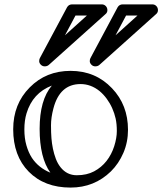

<svg xmlns="http://www.w3.org/2000/svg" viewBox="-20 -829 738 873"><path d="M215.8 -439.9Q128.4 -406.2 100.6 -313.5Q90.8 -281.2 90.8 -240.7Q90.8 -200.2 100.1 -168Q109.4 -135.7 125 -111.3Q155.3 -65.9 209 -43.9Q160.2 -111.8 160.2 -243.2Q160.2 -374.5 215.8 -439.9ZM432.6 -415Q393.1 -446.8 346.2 -446.8Q251.5 -446.8 222.7 -335.4Q211.9 -294.4 211.9 -259.5Q211.9 -224.6 213.9 -200.4Q215.8 -176.3 220.7 -152.6Q225.6 -128.9 233.9 -106.9Q242.2 -85 255.4 -68.4Q284.2 -32.2 329.3 -32.2Q374.5 -32.2 408 -50Q441.4 -67.9 464.4 -97.2Q487.3 -126.5 499.3 -164.1Q511.2 -201.7 511.2 -233.4Q511.2 -265.1 505.9 -289.6Q500.5 -314 490.2 -336.9Q480 -359.9 465.3 -379.9Q450.7 -399.9 432.6 -415ZM562 -238.8Q562 -182.6 541 -133.8Q520 -85 484.4 -49.8Q408.7 23.9 300.8 23.9Q182.1 23.9 110.8 -48.3Q40 -120.1 40 -241.2Q40 -356 115.2 -431.6Q189.5 -506.8 300.8 -506.8Q414.1 -506.8 489.3 -427.7Q562 -351.6 562 -238.8ZM375 -758.3H323.2L275.4 -668.5ZM459 -764.2 201.2 -533.2Q193.8 -527.3 183.3 -527.3Q172.9 -527.3 165.5 -534.9Q158.2 -542.5 158.2 -550.8Q158.2 -559.1 161.1 -564.5L285.2 -796.4Q293 -809.1 308.1 -809.1H442.4Q453.6 -809.1 460.9 -801.5Q468.3 -793.9 468.3 -782.7Q468.3 -771.5 459 -764.2ZM605 -758.3H553.2L505.4 -668.5ZM689 -764.2 431.2 -533.2Q423.8 -527.3 413.3 -527.3Q402.8 -527.3 395.5 -534.9Q388.2 -542.5 388.2 -550.8Q388.2 -559.1 391.1 -564.5L515.1 -796.4Q522.9 -809.1 538.1 -809.1H672.4Q683.6 -809.1 690.9 -801.5Q698.2 -793.9 698.2 -782.7Q698.2 -771.5 689 -764.2Z"/></svg>

Font: Ribeye Marrow
Style: Regular
Weight: 400
Designer: Astigmatic (AOETI)
Foundry: Astigmatic (AOETI)
Version: Version 1.000